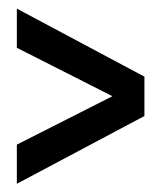

<svg xmlns="http://www.w3.org/2000/svg" viewBox="-20 -508 393 456"><path d="M20 -71.5 323 -232.5V-326L20 -487.5V-394.5L247 -279.5L20 -164.5Z"/></svg>

Font: Cabin Condensed Medium
Style: Regular
Weight: 500
Width: 3
Designer: Pablo Impallari
Foundry: Pablo Impallari. http://www.impallari.com Igino Marini. http://www.ikern.com
Version: Version 3.001; ttfautohint (v1.8.3)